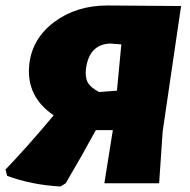

<svg xmlns="http://www.w3.org/2000/svg" viewBox="-42 -669 692 701"><path d="M179 12Q73 6 -16 -27L-22 -50Q58 -133 154 -248Q52 -317 65 -435Q76 -529 156.5 -589Q237 -649 351 -649L620 -647L619 -646L552 -190L539 0H339L370 -194H308Q257 -100 198 0ZM272 -419Q268 -387 278.5 -368Q289 -349 320 -333L385 -338L401 -507L360 -510Q284 -507 272 -419Z"/></svg>

Font: Alegreya Sans Black
Style: Italic
Weight: 900
Italic angle: -7°
Designer: Juan Pablo del Peral
Foundry: Huerta Tipografica
Version: Version 2.007